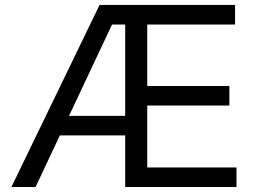

<svg xmlns="http://www.w3.org/2000/svg" viewBox="-20 -747 1030 767"><path d="M568.2 -78.1H924.7V0H480.1V-206H219.1L122.2 0H25.6L377.8 -727.3H919V-649.1H568.2V-403.4H896.3V-325.3H568.2ZM255.7 -284.1H480.1V-649.1H427.6Z"/></svg>

Font: TID UI
Style: Regular
Weight: 400
Designer: The TID Project Authors
Foundry: Bakken & Bæck
Version: Version 1.001;hotconv 1.0.109;makeotfexe 2.5.65596